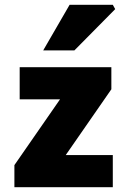

<svg xmlns="http://www.w3.org/2000/svg" viewBox="-20 -780 514 800"><path d="M40 0V-92L230 -366H62V-500H444V-408L254 -134H450V0ZM160 -570 270 -760H450L460 -742L290 -570Z"/></svg>

Font: Mada Black
Style: Regular
Weight: 900
Designer: Khaled Hosny
Version: Version 1.5